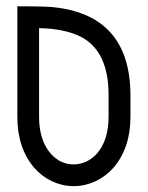

<svg xmlns="http://www.w3.org/2000/svg" viewBox="-20 -603 482 626"><path d="M220.2 3.9Q184.1 3.9 150.6 -11.5Q117.2 -26.9 91.8 -55.7Q36.6 -120.1 36.6 -221.7V-582.5Q98.1 -582.5 132.3 -581.1Q212.9 -577.1 274.4 -546.9Q403.8 -481 405.3 -295.9V-221.7Q405.3 -120.6 349.6 -55.7Q323.7 -26.9 290 -11.5Q256.3 3.9 220.2 3.9ZM220.2 -66.9Q264.6 -67.9 296.4 -102.5Q334 -147 334 -221.7V-295.4Q333.5 -437.5 242.2 -483.9Q188.5 -509.8 107.4 -511.2V-221.7Q107.4 -146.5 145 -102.5Q176.8 -66.9 220.2 -66.9Z"/></svg>

Font: Greenwashing Machine
Style: Regular
Weight: 400
Designer: Tup Wanders
Foundry: Free font, DO NOT SELL
Version: Version 1.00;August 10, 2023;FontCreator 11.5.0.2430 64-bit